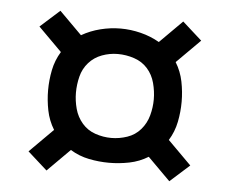

<svg xmlns="http://www.w3.org/2000/svg" viewBox="-41 -625 683 570"><g transform="rotate(5 300.0 -340.0)"><path d="M483 -102 416 -169Q390 -153 360 -147Q330 -141 300 -141Q270 -141 240 -147Q210 -153 184 -169L117 -102L59 -154L129 -224Q113 -250 107 -280Q101 -310 101 -340Q101 -370 107 -400Q113 -430 129 -456L59 -526L117 -578L184 -511Q210 -526 240 -533.5Q270 -541 300 -541Q330 -541 360 -533.5Q390 -526 416 -511L483 -578L541 -526L471 -456Q487 -430 493 -400Q499 -370 499 -340Q499 -310 493 -280Q487 -250 471 -224L541 -154ZM300 -215Q324 -215 347.5 -223Q371 -231 387 -249.5Q403 -268 409.5 -292Q416 -316 416 -340Q416 -364 409.5 -388.5Q403 -413 387 -431Q371 -449 347 -457Q323 -465 298 -465Q274 -465 251 -456.5Q228 -448 212 -430Q196 -412 190 -388Q184 -364 184 -340Q184 -316 190.5 -292Q197 -268 213 -249.5Q229 -231 252.5 -223Q276 -215 300 -215Z"/></g></svg>

Font: Iosevka Meiseki Sans
Style: Regular
Weight: 400
Monospace: yes
Designer: Belleve Invis
Foundry: Belleve Invis
Version: Version 11.2.6; ttfautohint (v1.8.4)